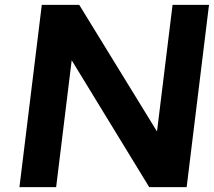

<svg xmlns="http://www.w3.org/2000/svg" viewBox="-20 -770 880 790"><path d="M690 -750H840L748 0H594L275 -522L211 0H60L152 -750H306L626 -229Z"/></svg>

Font: Orkney
Style: BoldItalic
Weight: 700
Designer: Samuel Oakes and Alfredo Marco Pradil
Foundry: Alfredo Marco Pradil
Version: 1.0; ttfautohint (v1.5)